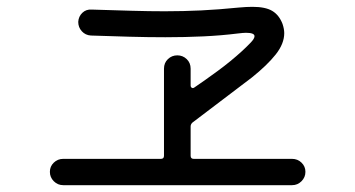

<svg xmlns="http://www.w3.org/2000/svg" viewBox="-20 -634 1040 562"><path d="M538 -178Q538 -169 547 -169H835Q851 -169 862.5 -158Q874 -147 874 -131Q874 -115 862.5 -103.5Q851 -92 835 -92H165Q149 -92 137.5 -103.5Q126 -115 126 -131Q126 -147 137.5 -158Q149 -169 165 -169H451Q460 -169 460 -178V-433Q460 -450 471.5 -461Q483 -472 499 -472Q515 -472 526.5 -461Q538 -450 538 -433V-384Q538 -379 541.5 -377Q545 -375 549 -378Q580 -399 617.5 -426.5Q655 -454 689 -485Q703 -498 714 -509.5Q725 -521 725 -528Q725 -538 700 -538Q696 -538 690 -537.5Q684 -537 676 -536Q628 -530 575 -527.5Q522 -525 464 -525Q414 -525 359.5 -526.5Q305 -528 246 -530Q230 -531 219.5 -542.5Q209 -554 209 -570Q210 -586 221 -596.5Q232 -607 248 -606Q313 -604 365 -602.5Q417 -601 462 -601Q517 -601 568.5 -603.5Q620 -606 680 -612Q691 -613 700.5 -613.5Q710 -614 719 -614Q757 -614 777 -602Q797 -590 807 -564Q812 -549 812 -537Q812 -506 787 -474.5Q762 -443 717 -407L543 -275Q538 -270 538 -264Z"/></svg>

Font: Kiwi Maru
Style: Regular
Weight: 400
Designer: Hiroki-Chan
Version: Version 1.100